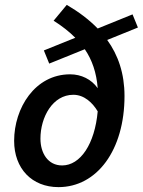

<svg xmlns="http://www.w3.org/2000/svg" viewBox="-20 -756 586 788"><path d="M146 -187C146 -275 196 -367 281 -367C326 -367 360 -334 381 -299C369 -165 310 -77 235 -77C177 -77 146 -127 146 -187ZM220 12C378 12 491 -140 491 -362C491 -454 465 -530 420 -592L546 -643L524 -697L381 -639C345 -676 302 -708 254 -736L200 -671C235 -649 264 -626 289 -601L160 -549L182 -495L328 -554C358 -510 376 -458 381 -394C355 -431 313 -451 268 -451C123 -451 38 -312 38 -178C38 -64 111 12 220 12Z"/></svg>

Font: Source Sans Pro Semibold
Style: Italic
Weight: 600
Italic angle: -11°
Designer: Paul D. Hunt
Foundry: Adobe Systems Incorporated
Version: Version 3.006;hotconv 1.0.111;makeotfexe 2.5.65597